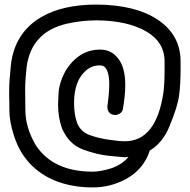

<svg xmlns="http://www.w3.org/2000/svg" viewBox="-20 -820 830 840"><path d="M386 0Q274 0 190 -44Q78 -105 40 -230Q21 -289 21 -338Q21 -380 20 -402V-422Q20 -465 28 -539Q45 -677 160 -745Q254 -800 402 -800Q574 -799 672 -732.5Q770 -666 770 -551V-514Q770 -452 763.5 -402.5Q757 -353 722 -269Q693 -196 635 -161Q610 -81 532 -37Q463 0 386 0ZM386 -69Q419 -69 464.5 -83Q510 -97 542 -133L524 -132L460 -138Q405 -143 343 -166Q281 -189 251 -259Q234 -307 234 -364Q234 -375 236.5 -416Q239 -457 265 -507Q323 -603 418 -603Q467 -603 496 -565Q528 -527 528 -447Q528 -403 518 -345Q516 -331 505.5 -324Q495 -317 484 -317Q466 -317 456 -330Q450 -340 450 -350V-356Q458 -415 458 -451Q458 -514 434 -530Q427 -534 415 -534Q361 -534 326 -474Q304 -431 304 -369Q304 -321 317 -283Q332 -244 372.5 -229Q413 -214 469 -207H470Q500 -202 526 -202Q663 -202 695 -415Q700 -454 700 -512V-551Q700 -637 618 -683.5Q536 -730 402 -731Q337 -731 271 -716Q119 -680 97 -531Q90 -469 90 -431L91 -338Q91 -262 137 -184Q213 -69 386 -69Z"/></svg>

Font: Bubblez Graffiti
Style: Regular
Weight: 400
Designer: GGBotNet
Foundry: GGBotNet
Version: 1.00